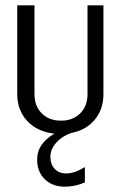

<svg xmlns="http://www.w3.org/2000/svg" viewBox="-20 -500 455 724"><path d="M45 -480H110V-145Q110 -100 137.5 -72.5Q165 -45 210 -45Q255 -45 282.5 -72.5Q310 -100 310 -145V-480H370V-145Q370 -89 338.5 -50Q307 -11 254 0Q217 11 193.5 36.5Q170 62 170 91Q170 120 186.5 137Q203 154 230 154Q261 154 300 130V188Q262 204 225 204Q178 204 149 176Q120 148 120 101Q120 42 185 4Q121 -3 83 -43.5Q45 -84 45 -145Z"/></svg>

Font: Glametrix
Style: Regular
Weight: 500
Designer: gluk
Foundry: gluk
Version: Version 0.40